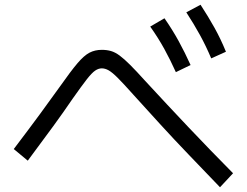

<svg xmlns="http://www.w3.org/2000/svg" viewBox="-20 -812 1040 809"><path d="M721 -508Q698 -559 672.5 -605.5Q647 -652 613 -700L673 -735Q707 -686 733 -638.5Q759 -591 783 -538ZM870 -566Q848 -618 822.5 -664.5Q797 -711 765 -760L825 -792Q857 -743 883.5 -695.5Q910 -648 932 -594ZM907 -23Q837 -96 775 -160.5Q713 -225 656 -287.5Q599 -350 541 -414Q500 -460 476.5 -483.5Q453 -507 438 -515.5Q423 -524 409 -524Q395 -524 381 -514.5Q367 -505 345.5 -477.5Q324 -450 286 -396Q250 -343 204.5 -280.5Q159 -218 97 -135L38 -184Q101 -267 148.5 -331.5Q196 -396 233 -448Q278 -512 306 -545Q334 -578 357 -590Q380 -602 409 -602Q430 -602 447.5 -597Q465 -592 484 -578Q503 -564 528.5 -538.5Q554 -513 591 -472Q686 -369 775.5 -274.5Q865 -180 962 -82Z"/></svg>

Font: M PLUS 1 Code
Style: Regular
Weight: 400
Designer: Coji Morishita
Foundry: UNDERFOREST DESIGN
Version: Version 1.005